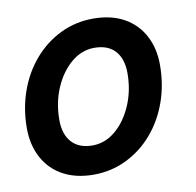

<svg xmlns="http://www.w3.org/2000/svg" viewBox="-67 -609 702 689"><g transform="rotate(-10 284.0 -265.0)"><path d="M221 11Q157 11 110 -14.5Q63 -40 38 -87Q13 -134 13 -194Q13 -266 35.5 -329Q58 -392 99 -439.5Q140 -487 195.5 -514Q251 -541 315 -541Q380 -541 426.5 -515.5Q473 -490 498 -443.5Q523 -397 523 -336Q523 -264 500.5 -201Q478 -138 437 -90.5Q396 -43 340.5 -16Q285 11 221 11ZM235 -93Q281 -93 319 -125Q357 -157 380 -210.5Q403 -264 403 -327Q403 -379 377 -408Q351 -437 301 -437Q255 -437 217 -405Q179 -373 156 -320Q133 -267 133 -203Q133 -151 159.5 -122Q186 -93 235 -93Z"/></g></svg>

Font: Radio Canada Big Medium
Style: Italic
Weight: 500
Italic angle: -12°
Designer: Étienne Aubert Bonn
Foundry: Coppers and Brasses
Version: Version 1.001